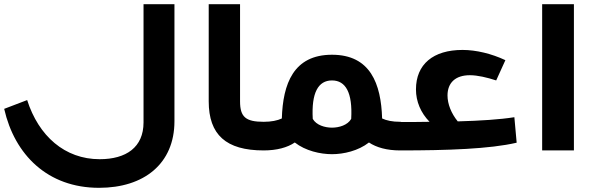

<svg xmlns="http://www.w3.org/2000/svg" viewBox="-20 -720 2846 919"><path d="M667 -700V-134C667 -15 584 42 457 42C290 42 165 -69 110 -241L0 -199C50 21 208 179 454 179C669 179 815 64 815 -140V-700Z M1242 0C1254 0 1260 -6 1260 -17V-119C1260 -131 1254 -137 1242 -137C1156 -137 1129 -160 1129 -235V-700H979V-235C979 -75 1062 0 1242 0Z M1895 -137C1858 -137 1830 -143 1809 -153C1804 -319 1753 -458 1569 -458C1385 -458 1334 -319 1329 -153C1308 -143 1279 -137 1242 -137C1231 -137 1223 -129 1223 -118V-19C1223 -8 1231 0 1242 0C1305 0 1356 -14 1391 -38C1442 2 1513 18 1569 18C1625 18 1695 2 1746 -38C1782 -14 1832 0 1895 0C1906 0 1914 -8 1914 -19V-118C1914 -129 1906 -137 1895 -137ZM1661 -151C1644 -121 1603 -109 1569 -109C1535 -109 1494 -121 1477 -151C1470 -276 1503 -335 1569 -335C1635 -335 1668 -276 1661 -151Z M2442 -159C2373 -148 2279 -142 2171 -139C2140 -177 2122 -222 2122 -263C2122 -324 2160 -360 2229 -360C2266 -360 2312 -349 2355 -335L2399 -432C2333 -463 2259 -481 2194 -481C2053 -481 1971 -412 1971 -292C1971 -234 1994 -180 2036 -137C1991 -136 1943 -136 1895 -136H1890C1821 -136 1771 -107 1771 -68C1771 -29 1821 0 1890 0H1895C2122 0 2325 -7 2453 -37Z M2575 0H2727V-700H2575Z"/></svg>

Font: Juman SemiBold
Style: Regular
Weight: 600
Designer: Bandar Raffah (Arabic) Julieta Ulanovsky (Latin)
Foundry: Caramella
Version: Version 5.022;PS 005.022;hotconv 1.0.88;makeotf.lib2.5.64775